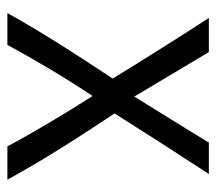

<svg xmlns="http://www.w3.org/2000/svg" viewBox="-52 -518 572 507"><g transform="rotate(90 233.5 -264.0)"><path d="M454 2H366C331 -64 281 -148 233 -223C184 -150 132 -61 98 2H14C68 -95 128 -187 187 -276C135 -361 82 -445 27 -530H117L237 -329H232C273 -396 315 -462 356 -530H439C384 -446 332 -365 279 -281C337 -194 401 -95 454 2Z"/></g></svg>

Font: Repo Regular
Style: Regular
Weight: 400
Designer: Stefan Peev
Foundry: Context Ltd
Version: Version 1.502